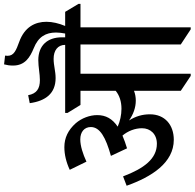

<svg xmlns="http://www.w3.org/2000/svg" viewBox="-27 -944 978 965"><g transform="rotate(-90 462.5 -462.0)"><path d="M242 -78C317 -78 370 -123 370 -198C370 -236 360 -270 339 -303C369 -282 403 -269 439 -269C456 -269 473 -272 488 -278V-43L563 7H574V-547H721V-43L797 7H807V-547H925V-557L885 -624H814C827 -655 835 -688 835 -718C835 -775 809 -828 734 -855C693 -870 664 -881 664 -913C664 -917 664 -919 665 -926L621 -931C617 -916 615 -903 615 -886C615 -826 656 -801 702 -782C760 -759 781 -721 781 -670C781 -655 779 -640 776 -624H757C757 -629 757 -635 757 -640C757 -713 716 -759 642 -759C608 -759 573 -751 542 -751C499 -751 474 -767 466 -810L426 -802C437 -722 475 -672 552 -672C587 -672 615 -682 649 -682C691 -682 719 -661 719 -624H377V-612L417 -547H488V-370C465 -351 434 -341 398 -341C367 -341 335 -348 308 -360C348 -387 366 -420 366 -463C366 -500 351 -541 325 -571C291 -609 252 -628 205 -628C168 -628 130 -619 91 -601L132 -517C171 -535 211 -548 244 -548C281 -548 306 -528 306 -495C306 -449 254 -420 161 -394L199 -313C223 -320 244 -328 263 -336C286 -309 300 -273 300 -238C300 -195 270 -163 222 -163C147 -163 98 -227 58 -333L11 -315C56 -188 127 -78 242 -78Z"/></g></svg>

Font: Noto Serif Devanagari SemiCondensed Medium
Style: Regular
Weight: 500
Width: 4
Designer: Universal Thirst, Indian Type Foundry and the Monotype Design Team
Foundry: Monotype Imaging Inc.
Version: Version 2.004